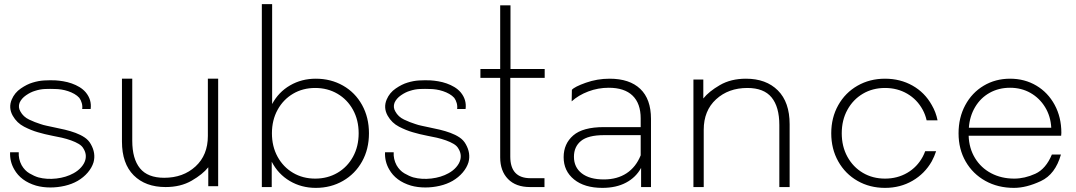

<svg xmlns="http://www.w3.org/2000/svg" viewBox="-20 -908 5221 932"><path d="M225 2Q187 2 155 -7Q81 -29 49 -86Q27 -124 29 -169H71Q69 -136 85 -106Q100 -80 123 -66.5Q146 -53 166 -47Q207 -36 254 -41.5Q301 -47 337 -67Q359 -79 374 -96Q389 -113 394 -131Q402 -160 385 -187Q378 -200 362 -209.5Q346 -219 325 -226.5Q304 -234 280.5 -239.5Q257 -245 234 -249Q215 -253 197.5 -257Q180 -261 164 -266Q132 -275 97 -293Q62 -311 42 -346Q20 -385 37 -425Q51 -458 81 -478.5Q111 -499 138 -507Q167 -516 195 -517.5Q223 -519 248 -518Q266 -517 287 -513.5Q308 -510 328 -503Q348 -496 365.5 -485.5Q383 -475 396 -460Q426 -424 420 -379H379Q381 -393 377 -407.5Q373 -422 365 -433Q355 -444 341 -452Q327 -460 310.5 -465.5Q294 -471 277.5 -473.5Q261 -476 246 -476Q224 -477 199 -476Q174 -475 150 -467Q129 -461 106.5 -445.5Q84 -430 75 -409Q67 -387 79 -367Q93 -341 121.5 -327.5Q150 -314 176 -306Q190 -301 207 -297.5Q224 -294 242 -290Q268 -285 295 -278.5Q322 -272 346.5 -263Q371 -254 390.5 -241Q410 -228 421 -208Q446 -164 434 -120Q426 -94 406 -70.5Q386 -47 357 -30Q329 -14 294.5 -6Q260 2 225 2Z M784 0Q686 0 629 -57Q572 -114 572 -221V-526H622V-225Q622 -137 659.5 -91Q697 -45 777 -45Q869 -45 929 -100Q989 -155 989 -248V-526H1039V-4H991V-96Q964 -62 910.5 -31Q857 0 784 0Z M1513 -526Q1586 -526 1645 -492.5Q1704 -459 1737.5 -398.5Q1771 -338 1771 -261Q1771 -184 1737.5 -124Q1704 -64 1645 -30Q1586 4 1513 4Q1443 4 1386.5 -29.5Q1330 -63 1299 -123V0H1251V-888H1301V-403Q1332 -461 1388 -493.5Q1444 -526 1513 -526ZM1510 -41Q1570 -41 1618 -69Q1666 -97 1693.5 -147Q1721 -197 1721 -261Q1721 -325 1693.5 -375Q1666 -425 1618 -453Q1570 -481 1510 -481Q1450 -481 1402.5 -453Q1355 -425 1327.5 -375Q1300 -325 1300 -261Q1300 -197 1327.5 -147Q1355 -97 1402.5 -69Q1450 -41 1510 -41Z M2045 2Q2007 2 1975 -7Q1901 -29 1869 -86Q1847 -124 1849 -169H1891Q1889 -136 1905 -106Q1920 -80 1943 -66.5Q1966 -53 1986 -47Q2027 -36 2074 -41.5Q2121 -47 2157 -67Q2179 -79 2194 -96Q2209 -113 2214 -131Q2222 -160 2205 -187Q2198 -200 2182 -209.5Q2166 -219 2145 -226.5Q2124 -234 2100.5 -239.5Q2077 -245 2054 -249Q2035 -253 2017.5 -257Q2000 -261 1984 -266Q1952 -275 1917 -293Q1882 -311 1862 -346Q1840 -385 1857 -425Q1871 -458 1901 -478.5Q1931 -499 1958 -507Q1987 -516 2015 -517.5Q2043 -519 2068 -518Q2086 -517 2107 -513.5Q2128 -510 2148 -503Q2168 -496 2185.5 -485.5Q2203 -475 2216 -460Q2246 -424 2240 -379H2199Q2201 -393 2197 -407.5Q2193 -422 2185 -433Q2175 -444 2161 -452Q2147 -460 2130.5 -465.5Q2114 -471 2097.5 -473.5Q2081 -476 2066 -476Q2044 -477 2019 -476Q1994 -475 1970 -467Q1949 -461 1926.5 -445.5Q1904 -430 1895 -409Q1887 -387 1899 -367Q1913 -341 1941.5 -327.5Q1970 -314 1996 -306Q2010 -301 2027 -297.5Q2044 -294 2062 -290Q2088 -285 2115 -278.5Q2142 -272 2166.5 -263Q2191 -254 2210.5 -241Q2230 -228 2241 -208Q2266 -164 2254 -120Q2246 -94 2226 -70.5Q2206 -47 2177 -30Q2149 -14 2114.5 -6Q2080 2 2045 2Z M2555 -43H2623V0H2553Q2484 0 2446 -39Q2408 -78 2408 -144V-530H2312V-573H2408V-882H2458V-573H2624V-530H2457V-148Q2457 -43 2555 -43Z M2939 -526Q3036 -526 3088 -476.5Q3140 -427 3140 -331V0H3092V-93Q3067 -47 3019 -21.5Q2971 4 2904 4Q2817 4 2766.5 -37Q2716 -78 2716 -145Q2716 -210 2762.5 -250.5Q2809 -291 2911 -291H3090V-333Q3090 -406 3050.5 -444Q3011 -482 2935 -482Q2883 -482 2835.5 -464Q2788 -446 2755 -416L2756 -472Q2769 -487 2824 -506.5Q2879 -526 2939 -526ZM2911 -37Q2976 -37 3021.5 -67Q3067 -97 3090 -154V-252H2912Q2835 -252 2800.5 -224Q2766 -196 2766 -147Q2766 -96 2804 -66.5Q2842 -37 2911 -37Z M3601 -526Q3699 -526 3756 -469Q3813 -412 3813 -305V0H3763V-301Q3763 -389 3725.5 -435Q3688 -481 3608 -481Q3516 -481 3456 -426Q3396 -371 3396 -278V0H3346V-522H3394V-430Q3421 -464 3474.5 -495Q3528 -526 3601 -526Z M4478 -324Q4472 -351 4459 -375Q4432 -425 4384 -453Q4336 -481 4276 -481Q4216 -481 4168.5 -453Q4121 -425 4093.5 -375Q4066 -325 4066 -261Q4066 -197 4093.5 -147Q4121 -97 4168.5 -69Q4216 -41 4276 -41Q4336 -41 4384 -69Q4432 -97 4459 -147Q4466 -160 4471 -174H4524Q4516 -149 4503 -125Q4469 -65 4409.5 -30.5Q4350 4 4276 4Q4202 4 4142.5 -30Q4083 -64 4049 -124.5Q4015 -185 4015 -261Q4015 -337 4049 -397.5Q4083 -458 4142.5 -492Q4202 -526 4276 -526Q4350 -526 4409.5 -492.5Q4469 -459 4503 -398Q4523 -364 4531 -324Z M5131 -249H4682Q4684 -188 4713 -140.5Q4742 -93 4791.5 -67Q4841 -41 4903 -41Q4954 -41 5005.5 -64.5Q5057 -88 5086 -158H5130Q5103 -62 5032.5 -29Q4962 4 4902 4Q4824 4 4763 -30Q4702 -64 4667.5 -124Q4633 -184 4633 -261Q4633 -337 4665.5 -397.5Q4698 -458 4755 -492Q4812 -526 4883 -526Q4954 -526 5010.5 -492.5Q5067 -459 5099.5 -399Q5132 -339 5132 -263ZM4883 -482Q4828 -482 4784 -457.5Q4740 -433 4713.5 -388.5Q4687 -344 4683 -288H5083Q5080 -344 5053 -388Q5026 -432 4982 -457Q4938 -482 4883 -482Z"/></svg>

Font: Hilab Light
Style: Regular
Weight: 300
Designer: Cristianderson Lima
Foundry: Cristianderson
Version: Version 1.0